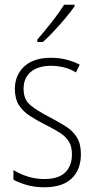

<svg xmlns="http://www.w3.org/2000/svg" viewBox="-20 -784 401 814"><path d="M323 -130Q323 -65 284 -27.5Q245 10 168 10Q126 10 92.5 0Q59 -10 37 -22V-63Q64 -46 98 -35.5Q132 -25 168 -25Q228 -25 256.5 -53Q285 -81 285 -130Q285 -163 272 -184Q259 -205 234 -221Q209 -237 175 -254Q137 -273 107.5 -292Q78 -311 60.5 -338Q43 -365 43 -407Q43 -465 82.5 -502Q122 -539 196 -539Q231 -539 262 -531Q293 -523 318 -510L302 -477Q257 -505 195 -505Q143 -505 111.5 -480Q80 -455 80 -407Q80 -362 109 -338Q138 -314 191 -287Q227 -268 257.5 -249Q288 -230 305.5 -202.5Q323 -175 323 -130ZM296 -757Q280 -734 256.5 -706Q233 -678 208 -651.5Q183 -625 162 -606H138V-616Q170 -653 199.5 -690.5Q229 -728 252 -764H296Z"/></svg>

Font: Noto Sans Lao Looped Condensed ExtraLight
Style: Regular
Weight: 200
Width: 3
Designer: Mark Frömberg, Ben Mitchell
Foundry: The Fontpad Ltd
Version: Version 1.002; ttfautohint (v1.8.4.7-5d5b)